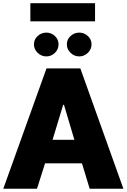

<svg xmlns="http://www.w3.org/2000/svg" viewBox="-25 -1154 774 1174"><path d="M556.2 -1134.3V-1023.4H160.6V-1134.3ZM250.5 -155.3 201.2 0H-4.9L259.3 -735.8H466.3L729.5 0H523.4L476.1 -155.3ZM361.3 -513.2 296.4 -299.3H429.7L366.2 -513.2ZM182.6 -882.8Q182.6 -913.1 205.3 -933.8Q228 -954.6 258.3 -954.6Q288.6 -954.6 310.8 -933.8Q333 -913.1 333 -882.8Q333 -852.5 310.8 -830.8Q288.6 -809.1 258.3 -809.1Q228 -809.1 205.3 -830.8Q182.6 -852.5 182.6 -882.8ZM383.8 -882.8Q383.8 -913.1 406.5 -933.8Q429.2 -954.6 459.5 -954.6Q489.7 -954.6 512.2 -933.8Q534.7 -913.1 534.7 -882.8Q534.7 -852.5 512.2 -830.8Q489.7 -809.1 459.5 -809.1Q429.2 -809.1 406.5 -830.8Q383.8 -852.5 383.8 -882.8Z"/></svg>

Font: Estedad-FD Black
Style: Regular
Weight: 900
Designer: Amin Abedi
Version: Version 7.3